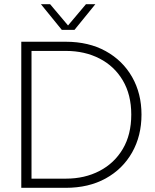

<svg xmlns="http://www.w3.org/2000/svg" viewBox="-20 -900 743 920"><path d="M82 0V-700H295Q405 -700 486.5 -655Q568 -610 613 -531Q658 -452 658 -351Q658 -249 613 -169.5Q568 -90 486.5 -45Q405 0 295 0ZM131 -44H296Q386 -44 457 -81Q528 -118 568.5 -186.5Q609 -255 609 -351Q609 -446 568.5 -514.5Q528 -583 457 -619.5Q386 -656 296 -656H131ZM276 -757 176 -880H220L306 -778L392 -880H437L337 -757Z"/></svg>

Font: MuseoModerno ExtraLight
Style: Regular
Weight: 200
Designer: Pablo Cosgaya, Héctor Gatti, Marcela Romero, and the Authors of The MuseoModerno Project.
Foundry: Omnibus-Type Team
Version: Version 1.001